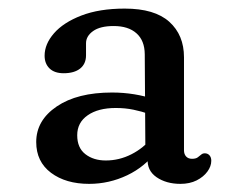

<svg xmlns="http://www.w3.org/2000/svg" viewBox="-20 -732 562 458"><path d="M86.4 -599.1Q86.4 -626.8 108.7 -652.5Q131.1 -678.3 174 -694.9Q216.9 -711.5 277.6 -711.5Q348.9 -711.5 383.9 -680Q418.9 -648.4 418.9 -595.4V-373.5Q418.9 -364.3 423.9 -358.8Q428.9 -353.2 438.1 -353.2Q447 -353.2 451.6 -356.6Q456.2 -359.9 459.8 -363.1Q463.4 -366.3 468.4 -366.3Q475.4 -366.3 479.7 -361.5Q484 -356.6 484 -348.5Q484 -335.4 474.8 -322.8Q465.6 -310.1 449.1 -301.7Q432.5 -293.4 410.5 -293.4Q376.5 -293.4 353.3 -309.4Q330.2 -325.4 332.3 -354L326.8 -370.7L325.3 -602.8Q325 -635.3 305.5 -652.6Q286.1 -669.9 251.2 -669.9Q218.9 -669.9 202.1 -657.9Q185.2 -645.9 185.2 -628.7V-600.1Q185.2 -579.7 171.2 -568.5Q157.1 -557.3 131.9 -557.3Q109.9 -557.3 98.1 -568.8Q86.4 -580.3 86.4 -599.1ZM336 -460Q318.1 -466.2 298.4 -470.3Q278.8 -474.4 256.2 -474.4Q214.1 -474.4 189.2 -457Q164.2 -439.7 164.2 -409.4Q164.2 -379.3 183.6 -364.3Q203 -349.2 232.4 -349.2Q264.3 -349.2 293.3 -363.9Q322.3 -378.5 343.3 -404.5L354 -372.3Q326.6 -334.5 283.4 -313.9Q240.2 -293.4 192.6 -293.4Q137 -293.4 101.7 -319.8Q66.4 -346.3 66.4 -393.2Q66.4 -444.9 115.4 -478.1Q164.4 -511.3 247.2 -511.3Q274.3 -511.3 300.2 -507.1Q326.2 -502.8 344.6 -496.1Z"/></svg>

Font: Fraunces SuperSoft 9pt
Style: Regular
Weight: 900
Version: Version 1.000;[b76b70a41]